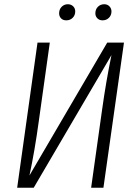

<svg xmlns="http://www.w3.org/2000/svg" viewBox="-20 -886 643 906"><path d="M468 0H410L462 -370Q480 -500 506 -626L139 0H61L157 -685H215L163 -314Q144 -174 119 -58L486 -685H565ZM259 -823Q259 -842 271 -854Q283 -866 300 -866Q315 -866 325 -856.5Q335 -847 335 -832Q335 -814 323 -802Q311 -790 293 -790Q277 -790 268 -799.5Q259 -809 259 -823ZM430 -823Q430 -842 442 -854Q454 -866 472 -866Q487 -866 496.5 -856Q506 -846 506 -832Q506 -814 494 -802Q482 -790 464 -790Q449 -790 439.5 -799.5Q430 -809 430 -823Z"/></svg>

Font: Fira Sans Condensed Light
Style: Italic
Weight: 300
Width: 3
Italic angle: -8°
Designer: Carrois Corporate & Edenspiekermann AG
Foundry: Carrois Corporate GbR & Edenspiekermann AG
Version: Version 4.203